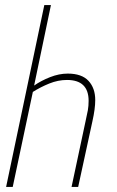

<svg xmlns="http://www.w3.org/2000/svg" viewBox="-20 -734 458 754"><path d="M4 0H30L109 -373Q139 -392 173.5 -406Q208 -420 243 -420Q328 -420 328 -338Q328 -318 325 -301Q322 -284 316 -258L261 0H287L343 -258Q354 -307 354 -341Q354 -388 327.5 -416.5Q301 -445 246 -445Q212 -445 176.5 -431Q141 -417 114 -398L180 -714H154Z"/></svg>

Font: Noto Sans Display Condensed Thin
Style: Italic
Weight: 250
Width: 3
Italic angle: -12°
Designer: Monotype Design Team
Foundry: Monotype Imaging Inc.
Version: Version 1.900